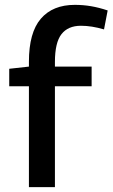

<svg xmlns="http://www.w3.org/2000/svg" viewBox="-20 -770 463 790"><path d="M99 0V-415H18V-487L99 -496V-516Q99 -636 148 -693Q197 -750 288 -750Q322 -750 354.5 -744.5Q387 -739 423 -727L408 -649Q357 -664 313 -664Q260 -664 233 -629.5Q206 -595 206 -515V-496H357V-415H206V0Z"/></svg>

Font: Georama Medium
Style: Regular
Weight: 500
Designer: Jean-Baptiste Levee
Foundry: Production Type
Version: Version 1.000